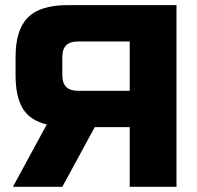

<svg xmlns="http://www.w3.org/2000/svg" viewBox="-20 -720 760 740"><path d="M29.8 0 160.2 -240.2Q96.2 -255.4 68.1 -301.3Q40 -347.2 40 -430.2V-500Q40 -605 87.4 -652.6Q134.8 -700.2 240.2 -700.2H660.2V0H480V-230H345.2L220.2 0ZM220.2 -430.2Q220.2 -370.1 279.8 -370.1H480V-560.1H279.8Q219.7 -560.1 220.2 -500Z"/></svg>

Font: Russo One
Style: Regular
Weight: 400
Designer: Jovanny lemonad
Foundry: Jovanny Lemonad
Version: Version 1.000